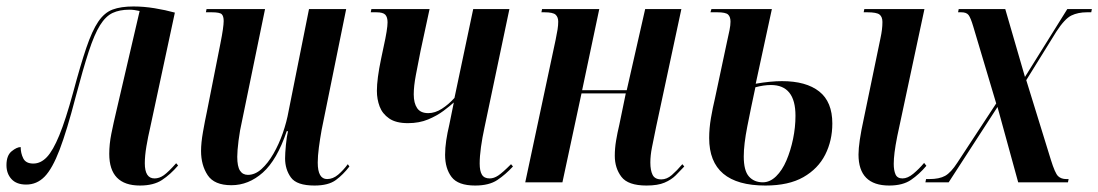

<svg xmlns="http://www.w3.org/2000/svg" viewBox="-32 -564 3398 594"><path d="M401 10Q306 10 306 -88Q306 -118 312.5 -150.5Q319 -183 329 -225L400 -530Q383 -534 368 -534Q338 -534 316.5 -524Q295 -514 277.5 -486Q260 -458 242.5 -404.5Q225 -351 202 -264Q175 -160 152.5 -101Q130 -42 106 -17.5Q82 7 49 7Q19 7 3.5 -10Q-12 -27 -12 -53Q-12 -83 4 -96Q20 -109 32 -109Q32 -90 40 -74Q48 -58 71 -58Q94 -58 113 -78Q132 -98 151.5 -145.5Q171 -193 194 -277Q217 -363 235 -416Q253 -469 272 -497Q291 -525 316.5 -534.5Q342 -544 381 -544Q413 -544 446.5 -538.5Q480 -533 509 -525L433 -171Q426 -141 421 -111.5Q416 -82 416 -59Q416 -12 446 -12Q461 -12 475 -22Q489 -32 513 -59L519 -52Q495 -24 469 -7Q443 10 401 10Z M941 10Q886 10 868 -15Q850 -40 850 -74Q850 -89 852.5 -115.5Q855 -142 859 -158H855Q825 -69 781 -30Q737 9 684 9Q631 9 610.5 -22Q590 -53 590 -97Q590 -122 596 -156Q602 -190 608 -218L650 -430Q655 -455 657.5 -472.5Q660 -490 660 -499Q660 -514 654 -520Q648 -526 623 -526H605L607 -536H788L717 -191Q710 -161 706 -129Q702 -97 702 -79Q702 -49 710.5 -36Q719 -23 735 -23Q757 -23 777 -41Q797 -59 814 -88.5Q831 -118 843 -152.5Q855 -187 861 -221L924 -536H1039L963 -162Q958 -134 954.5 -107.5Q951 -81 951 -61Q951 -10 980 -10Q998 -10 1014 -23.5Q1030 -37 1044 -56L1049 -49Q1030 -24 1007 -7Q984 10 941 10Z M1438 10Q1385 10 1365 -16.5Q1345 -43 1345 -85Q1345 -106 1348.5 -129.5Q1352 -153 1358 -178L1372 -247Q1360 -236 1340 -221Q1320 -206 1292.5 -194.5Q1265 -183 1230 -183Q1193 -183 1172 -197.5Q1151 -212 1142.5 -234.5Q1134 -257 1134 -283Q1134 -320 1147 -382L1155 -420Q1167 -474 1167 -495Q1167 -511 1160 -518.5Q1153 -526 1132 -526H1115L1117 -536H1297L1269 -406Q1261 -366 1254.5 -331.5Q1248 -297 1248 -272Q1248 -245 1258.5 -229.5Q1269 -214 1293 -214Q1314 -214 1335 -227.5Q1356 -241 1374 -261L1432 -536H1544L1467 -170Q1460 -138 1456 -109Q1452 -80 1452 -58Q1452 -35 1459 -23.5Q1466 -12 1483 -12Q1496 -12 1509.5 -21Q1523 -30 1549 -56L1555 -49Q1532 -24 1506.5 -7Q1481 10 1438 10Z M1968 10Q1911 10 1890.5 -17Q1870 -44 1870 -82Q1870 -105 1874 -129Q1878 -153 1884 -178L1904 -275H1767L1708 0H1593L1687 -441Q1691 -460 1693 -473Q1695 -486 1695 -497Q1695 -511 1687 -518.5Q1679 -526 1652 -526H1643L1645 -536H1822L1769 -285H1907L1964 -536H2076L1998 -172Q1990 -133 1985 -108Q1980 -83 1980 -61Q1980 -37 1987 -23Q1994 -9 2014 -9Q2031 -9 2046.5 -22.5Q2062 -36 2079 -56L2085 -49Q2072 -35 2058.5 -21.5Q2045 -8 2024 1Q2003 10 1968 10Z M2336 10Q2162 10 2162 -137Q2162 -167 2167.5 -199Q2173 -231 2180 -260L2217 -434Q2222 -456 2225 -471Q2228 -486 2228 -497Q2228 -512 2220.5 -519Q2213 -526 2187 -526H2166L2169 -536H2356L2306 -305Q2329 -309 2349.5 -311Q2370 -313 2387 -313Q2462 -313 2502.5 -281Q2543 -249 2543 -182Q2543 -129 2521 -85.5Q2499 -42 2453.5 -16Q2408 10 2336 10ZM2328 0Q2350 0 2369 -18.5Q2388 -37 2401 -67.5Q2414 -98 2421.5 -134Q2429 -170 2429 -206Q2429 -301 2353 -301Q2331 -301 2305 -294Q2291 -229 2280 -173Q2269 -117 2269 -80Q2269 -36 2285 -18Q2301 0 2328 0ZM2719 10Q2624 10 2624 -86Q2624 -104 2628 -131.5Q2632 -159 2641 -200L2692 -446Q2695 -460 2696.5 -472Q2698 -484 2698 -496Q2698 -512 2689 -519Q2680 -526 2651 -526H2640L2642 -536H2828L2744 -143Q2738 -113 2735.5 -92.5Q2733 -72 2733 -57Q2733 -37 2738.5 -24.5Q2744 -12 2760 -12Q2776 -12 2793.5 -26.5Q2811 -41 2827 -60L2834 -51Q2812 -25 2786.5 -7.5Q2761 10 2719 10Z M2831 0 2833 -10H2843Q2874 -10 2892 -20Q2910 -30 2930 -61L3050 -244L2979 -482Q2971 -509 2964.5 -517.5Q2958 -526 2942 -526H2932L2934 -536H3078L3139 -326L3270 -536H3346L3344 -526H3331Q3303 -526 3282.5 -516Q3262 -506 3236 -466L3143 -316L3219 -70Q3232 -28 3241.5 -19Q3251 -10 3267 -10H3274L3272 0H3118L3054 -233L2903 0Z"/></svg>

Font: Noto Serif Display ExtraCondensed SemiBold
Style: Italic
Weight: 600
Width: 2
Italic angle: -12°
Designer: Monotype Design Team
Foundry: Monotype Imaging Inc.
Version: Version 2.009